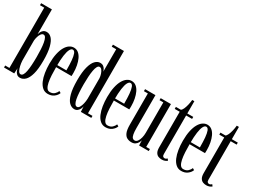

<svg xmlns="http://www.w3.org/2000/svg" viewBox="-53 -1339 2557 1939"><g transform="rotate(30 1225.0 -369.5)"><path d="M199 10Q176 10 161.8 -3Q147.5 -16 140.5 -33.2Q133.5 -50.5 132 -62.5L128.5 0H9.5V-23.5H59V-726.5H9.5V-750H135V-462Q137.5 -471 144.5 -486.5Q151.5 -502 166.5 -514.5Q181.5 -527 206 -527Q237 -527 262.8 -500.2Q288.5 -473.5 304 -414.5Q319.5 -355.5 319.5 -259Q319.5 -160 303 -101Q286.5 -42 259.2 -16Q232 10 199 10ZM188 -24Q203.5 -24 214 -40.8Q224.5 -57.5 230.5 -88.5Q236.5 -119.5 239.2 -162.2Q242 -205 242 -257Q242 -303.5 239.8 -345Q237.5 -386.5 231.8 -418.8Q226 -451 216 -469.5Q206 -488 190 -488Q174.5 -488 162.8 -472.2Q151 -456.5 144 -433.5Q137 -410.5 135 -388V-154Q136.5 -124 143 -94Q149.5 -64 161 -44Q172.5 -24 188 -24Z M523.5 10.5Q487.5 10.5 461.5 -11.8Q435.5 -34 419 -72.2Q402.5 -110.5 394.8 -159.8Q387 -209 387 -263Q387 -330 398 -380Q409 -430 428 -462.8Q447 -495.5 471.2 -511.5Q495.5 -527.5 521.5 -527.5Q552.5 -527.5 575.5 -509Q598.5 -490.5 613.5 -458.8Q628.5 -427 636.2 -386.8Q644 -346.5 644 -304Q644 -294.5 643.8 -285Q643.5 -275.5 643 -266H456V-290H569.5Q569.5 -357 565.2 -404.8Q561 -452.5 550.8 -478.2Q540.5 -504 521.5 -504Q504 -504 490.8 -479Q477.5 -454 470.2 -403.2Q463 -352.5 463 -275Q463 -221 465.5 -174Q468 -127 475.2 -91.5Q482.5 -56 496.2 -36Q510 -16 532.5 -16Q566.5 -16 586.2 -35Q606 -54 613 -74L633.5 -62Q623.5 -33.5 594.8 -11.5Q566 10.5 523.5 10.5Z M833 10Q800.5 10 773.2 -16Q746 -42 729.8 -101Q713.5 -160 713.5 -259Q713.5 -355.5 729.5 -414.5Q745.5 -473.5 771.8 -500.2Q798 -527 828 -527Q852.5 -527 867.2 -515.5Q882 -504 889.2 -489.2Q896.5 -474.5 898.5 -464.5V-726H846.5V-750H975V-23.5H1027.5V0H905.5L902 -63Q900.5 -50.5 892.8 -33Q885 -15.5 870.2 -2.8Q855.5 10 833 10ZM845 -24Q861 -24 872.5 -43Q884 -62 890.8 -90.8Q897.5 -119.5 898.5 -148.5V-388Q897 -412 889.2 -435.2Q881.5 -458.5 870 -473.5Q858.5 -488.5 843.5 -488.5Q828 -488.5 817.8 -469.5Q807.5 -450.5 801.8 -417.8Q796 -385 793.5 -343.5Q791 -302 791 -257Q791 -205 793.8 -162.2Q796.5 -119.5 802.5 -88.8Q808.5 -58 819 -41Q829.5 -24 845 -24Z M1197 10.5Q1161 10.5 1135 -11.8Q1109 -34 1092.5 -72.2Q1076 -110.5 1068.2 -159.8Q1060.5 -209 1060.5 -263Q1060.5 -330 1071.5 -380Q1082.5 -430 1101.5 -462.8Q1120.5 -495.5 1144.8 -511.5Q1169 -527.5 1195 -527.5Q1226 -527.5 1249 -509Q1272 -490.5 1287 -458.8Q1302 -427 1309.8 -386.8Q1317.5 -346.5 1317.5 -304Q1317.5 -294.5 1317.2 -285Q1317 -275.5 1316.5 -266H1129.5V-290H1243Q1243 -357 1238.8 -404.8Q1234.5 -452.5 1224.2 -478.2Q1214 -504 1195 -504Q1177.5 -504 1164.2 -479Q1151 -454 1143.8 -403.2Q1136.5 -352.5 1136.5 -275Q1136.5 -221 1139 -174Q1141.5 -127 1148.8 -91.5Q1156 -56 1169.8 -36Q1183.5 -16 1206 -16Q1240 -16 1259.8 -35Q1279.5 -54 1286.5 -74L1307 -62Q1297 -33.5 1268.2 -11.5Q1239.5 10.5 1197 10.5Z M1500 11Q1471.5 11 1448.5 -0.8Q1425.5 -12.5 1412 -44Q1398.5 -75.5 1398.5 -136V-499.5H1352.5V-523H1473.5V-142.5Q1473.5 -94.5 1478.8 -68.2Q1484 -42 1494 -31.5Q1504 -21 1519 -21Q1538 -21 1551.5 -39.8Q1565 -58.5 1572 -87Q1579 -115.5 1579 -145V-499.5H1534.5V-523H1654V-23.5H1697V0H1584.5L1582.5 -60.5Q1579 -45 1569.5 -28.5Q1560 -12 1543 -0.5Q1526 11 1500 11Z M1852 9Q1832 9 1813 1.8Q1794 -5.5 1781.8 -26Q1769.5 -46.5 1769.5 -85.5V-500H1711.5V-523.5H1769.5Q1781.5 -530.5 1791.8 -552.8Q1802 -575 1809.2 -605.2Q1816.5 -635.5 1819.5 -666.5H1844.5V-523.5H1914V-500H1844.5V-50.5Q1844.5 -30.5 1853 -23.5Q1861.5 -16.5 1870 -16.5Q1880 -16.5 1888.5 -21.5Q1897 -26.5 1900.5 -31L1914.5 -12.5Q1904.5 -3.5 1888.5 2.8Q1872.5 9 1852 9Z M2080 10.5Q2044 10.5 2018 -11.8Q1992 -34 1975.5 -72.2Q1959 -110.5 1951.2 -159.8Q1943.5 -209 1943.5 -263Q1943.5 -330 1954.5 -380Q1965.5 -430 1984.5 -462.8Q2003.5 -495.5 2027.8 -511.5Q2052 -527.5 2078 -527.5Q2109 -527.5 2132 -509Q2155 -490.5 2170 -458.8Q2185 -427 2192.8 -386.8Q2200.5 -346.5 2200.5 -304Q2200.5 -294.5 2200.2 -285Q2200 -275.5 2199.5 -266H2012.5V-290H2126Q2126 -357 2121.8 -404.8Q2117.5 -452.5 2107.2 -478.2Q2097 -504 2078 -504Q2060.5 -504 2047.2 -479Q2034 -454 2026.8 -403.2Q2019.5 -352.5 2019.5 -275Q2019.5 -221 2022 -174Q2024.5 -127 2031.8 -91.5Q2039 -56 2052.8 -36Q2066.5 -16 2089 -16Q2123 -16 2142.8 -35Q2162.5 -54 2169.5 -74L2190 -62Q2180 -33.5 2151.2 -11.5Q2122.5 10.5 2080 10.5Z M2371.5 9Q2351.5 9 2332.5 1.8Q2313.5 -5.5 2301.2 -26Q2289 -46.5 2289 -85.5V-500H2231V-523.5H2289Q2301 -530.5 2311.2 -552.8Q2321.5 -575 2328.8 -605.2Q2336 -635.5 2339 -666.5H2364V-523.5H2433.5V-500H2364V-50.5Q2364 -30.5 2372.5 -23.5Q2381 -16.5 2389.5 -16.5Q2399.5 -16.5 2408 -21.5Q2416.5 -26.5 2420 -31L2434 -12.5Q2424 -3.5 2408 2.8Q2392 9 2371.5 9Z"/></g></svg>

Font: Imbue 48pt
Style: Regular
Weight: 400
Designer: Tyler Finck
Foundry: Etcetera Type Company
Version: Version 1.102